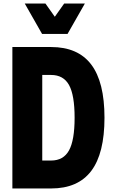

<svg xmlns="http://www.w3.org/2000/svg" viewBox="-20 -1066 640 1086"><path d="M50 0V-800H269Q421 -800 496 -701Q571 -602 571 -400Q571 -198 496 -99Q421 0 269 0ZM219 -158H269Q339 -158 370.5 -215.5Q402 -273 402 -400Q402 -528 370.5 -585Q339 -642 269 -642H219ZM460 -1046 362 -874H218L120 -1046H237L332 -912H248L343 -1046Z"/></svg>

Font: Martian Mono Condensed
Style: Bold
Weight: 700
Width: 3
Designer: Roman Shamin
Foundry: Evil Martians
Version: Version 1.000